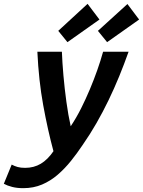

<svg xmlns="http://www.w3.org/2000/svg" viewBox="-102 -794 746 1002"><path d="M19 188Q-13 188 -38.5 181.5Q-64 175 -82 165L-41 65Q-26 73 -10 77.5Q6 82 29 82Q75 82 111 60.5Q147 39 177 -5Q147 -116 123.5 -245Q100 -374 93 -524H221Q223 -469 229 -400.5Q235 -332 244.5 -262.5Q254 -193 267 -135Q297 -180 321.5 -229Q346 -278 367 -328Q388 -378 405.5 -427.5Q423 -477 436 -524H569Q546 -459 520 -395.5Q494 -332 464.5 -271Q435 -210 401.5 -151.5Q368 -93 329 -37Q301 5 269 45Q237 85 199.5 117.5Q162 150 117.5 169Q73 188 19 188ZM250 -574 202 -633 355 -774 417 -692ZM457 -574 409 -633 563 -773 624 -692Z"/></svg>

Font: Ubuntu Sans Mono SemiBold
Style: Italic
Weight: 600
Italic angle: -13.5°
Monospace: yes
Designer: Dalton Maag Ltd
Foundry: Dalton Maag Ltd
Version: Version 1.006